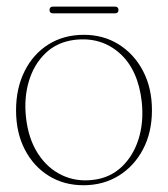

<svg xmlns="http://www.w3.org/2000/svg" viewBox="-20 -538 497 568"><path d="M228.5 -435Q286 -435 331.5 -406.5Q377 -378 403.2 -327.8Q429.5 -277.5 429.5 -212Q429.5 -146.5 403.2 -96.5Q377 -46.5 331.2 -18.2Q285.5 10 227 10Q169 10 124 -18Q79 -46 53.2 -96Q27.5 -146 27.5 -211.5Q27.5 -277 52.8 -327.5Q78 -378 123.2 -406.5Q168.5 -435 228.5 -435ZM256.5 -6Q305.5 -12 339.8 -44.2Q374 -76.5 389.8 -126.2Q405.5 -176 399.5 -235.5Q389 -331.5 334 -380.5Q279 -429.5 200 -420Q149 -413.5 114.8 -380.8Q80.5 -348 65.5 -298Q50.5 -248 57 -190Q64 -127.5 92 -84Q120 -40.5 162.8 -20Q205.5 0.5 256.5 -6ZM126.5 -508.5Q126.5 -518.5 137.5 -518.5H319.5Q330.5 -518.5 330.5 -508.5Q330.5 -498.5 319.5 -498.5H137.5Q126.5 -498.5 126.5 -508.5Z"/></svg>

Font: Fraunces 144pt S050 Thin
Style: Regular
Weight: 100
Version: Version 1.000; ttfautohint (v1.8.3)